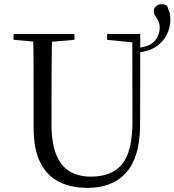

<svg xmlns="http://www.w3.org/2000/svg" viewBox="-20 -892 843 928"><path d="M229 -291.5Q229 -198.9 252.3 -143.1Q275.5 -87.3 318.2 -62.8Q360.9 -38.3 419.4 -38.3Q522.2 -38.3 571.4 -100.1Q620.6 -161.8 620.2 -306.5L619.4 -728H657.9L657.1 -285.6Q655.9 -132.5 590.3 -58.2Q524.7 16.1 402 16.1Q323.9 16.1 265.4 -13.2Q206.9 -42.4 174.6 -106.7Q142.4 -171.1 142.4 -276.5V-391Q142.4 -475.8 142.3 -560.6Q142.2 -645.4 140 -728H231.4Q230 -645.8 229.5 -561.4Q229 -477 229 -391ZM179.8 -687.7 45.5 -699.6V-728H339.9V-699.6L201.1 -687.7ZM641.2 -686.7H625.4L497.5 -699.6V-728H641.2ZM643.5 -637.9 639.7 -659.7Q701.7 -665.5 726.8 -693.1Q751.8 -720.6 751.8 -758.3Q751.8 -778.5 744.7 -791.5Q737.5 -804.5 730.5 -815.1Q723.4 -825.7 723.4 -838.8Q723.4 -851.7 734.1 -861.7Q744.8 -871.7 760.3 -871.7Q768 -871.7 774.5 -870Q781.1 -868.4 787.9 -863.6Q793.3 -850.3 798.4 -834.6Q803.5 -818.9 803.5 -798.1Q803.5 -758.4 785.6 -723.2Q767.7 -687.9 732.2 -665.1Q696.7 -642.3 643.5 -637.9Z"/></svg>

Font: Noto Serif JP
Style: Regular
Weight: 200
Designer: Ryoko NISHIZUKA 西塚涼子 (kana & ideographs); Frank Grießhammer (Latin, Greek & Cyrillic); Wenlong ZHANG 张文龙 (bopomofo); San
Foundry: Adobe
Version: Version 2.001;hotconv 1.1.0;makeotfexe 2.6.0